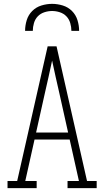

<svg xmlns="http://www.w3.org/2000/svg" viewBox="-20 -975 540 995"><path d="M19 0V-37H69L227 -735H273L431 -37H481V0H330V-37H389L341 -252H159L111 -37H170V0ZM167 -288H333L288 -490Q278 -533 268.5 -576Q259 -619 250 -661Q241 -619 231.5 -576Q222 -533 212 -490ZM110 -815Q110 -843 118.5 -870.5Q127 -898 147 -918Q167 -938 194.5 -946.5Q222 -955 250 -955Q278 -955 305.5 -946.5Q333 -938 353 -918Q373 -898 381.5 -870.5Q390 -843 390 -815H350Q350 -835 344 -855.5Q338 -876 324 -890.5Q310 -905 290 -911.5Q270 -918 250 -918Q230 -918 210 -911.5Q190 -905 176 -890.5Q162 -876 156 -855.5Q150 -835 150 -815Z"/></svg>

Font: Iosevka Slab Extralight
Style: Regular
Weight: 200
Monospace: yes
Designer: Belleve Invis
Foundry: Belleve Invis
Version: Version 11.1.1; ttfautohint (v1.8.3)